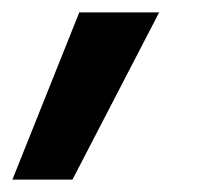

<svg xmlns="http://www.w3.org/2000/svg" viewBox="-80 -159 328 310"><path d="M-60 131H37L177 -139H48Z"/></svg>

Font: Fixel Text 20240404 SemiBold
Style: Italic
Weight: 600
Width: 4
Italic angle: -10°
Designer: AlfaBravo + MacPaw
Foundry: Kyrylo Tkachov, Marchela Mozhyna, Serhii Makarenko, Maria Weinstein, Zakhar Kryvoshyya
Version: Version 1.211;Glyphs 3.2 (3225)